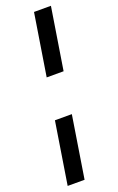

<svg xmlns="http://www.w3.org/2000/svg" viewBox="-169 -748 596 971"><g transform="rotate(-20 129.0 -262.5)"><path d="M103 -372 156 -705H247L194 -372ZM15 180 68 -154H159L106 180Z"/></g></svg>

Font: Nunito Sans 10pt Condensed SemiBold
Style: Italic
Weight: 600
Width: 3
Italic angle: -9°
Designer: Vernon Adams
Foundry: Vernon Adams
Version: Version 3.101;gftools[0.9.27]